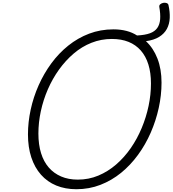

<svg xmlns="http://www.w3.org/2000/svg" viewBox="-20 -1341 1240 1380"><path d="M529 19Q449 19 384.5 -7.5Q320 -34 274.5 -85.5Q229 -137 205 -210Q181 -283 181 -375Q181 -463 200.5 -553Q220 -643 257.5 -727.5Q295 -812 348.5 -885Q402 -958 470.5 -1013Q539 -1068 620.5 -1099Q702 -1130 795 -1130Q846 -1130 888.5 -1119Q931 -1108 965 -1086Q1023 -1089 1058 -1102Q1093 -1115 1110.5 -1140Q1128 -1165 1131 -1202.5Q1134 -1240 1125 -1291Q1123 -1303 1132 -1310.5Q1141 -1318 1153.5 -1320.5Q1166 -1323 1177.5 -1319Q1189 -1315 1191 -1304Q1202 -1255 1200 -1211.5Q1198 -1168 1179.5 -1133.5Q1161 -1099 1124 -1076Q1087 -1053 1029 -1045Q1082 -996 1111.5 -920.5Q1141 -845 1141 -747Q1141 -657 1121 -565.5Q1101 -474 1063.5 -388Q1026 -302 972 -228Q918 -154 850.5 -99Q783 -44 702 -12.5Q621 19 529 19ZM539 -50Q618 -50 687 -79Q756 -108 814.5 -158.5Q873 -209 919.5 -276Q966 -343 998.5 -421Q1031 -499 1048 -580Q1065 -661 1065 -741Q1065 -818 1046.5 -877.5Q1028 -937 992 -978Q956 -1019 904 -1040Q852 -1061 784 -1061Q707 -1061 637.5 -1033.5Q568 -1006 509.5 -956Q451 -906 404 -840.5Q357 -775 324 -699Q291 -623 273.5 -542Q256 -461 256 -381Q256 -302 275 -240.5Q294 -179 330.5 -137Q367 -95 419.5 -72.5Q472 -50 539 -50Z"/></svg>

Font: Playwrite CU Light
Style: Regular
Weight: 300
Designer: Veronika Burian, José Scaglione
Foundry: TypeTogether
Version: Version 1.002